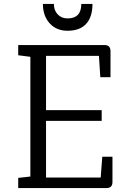

<svg xmlns="http://www.w3.org/2000/svg" viewBox="-20 -960 667 980"><path d="M73 0V-52L135 -59V-670L73 -678V-730H514Q544 -730 544 -699V-566H492L485 -675H215V-398H499V-343H215V-54H494L502 -160H554V-31Q554 0 523 0ZM325 -803Q268 -803 233.5 -841Q199 -879 199 -940H255Q255 -907 274.5 -886.5Q294 -866 325 -866Q395 -866 395 -940H452Q452 -873 419.5 -838Q387 -803 325 -803Z"/></svg>

Font: Fauna One
Style: Regular
Weight: 400
Designer: Eduardo Rodriguez Tunni
Foundry: Eduardo Rodriguez Tunni
Version: Version 2.001; ttfautohint (v1.8.4.7-5d5b);gftools[0.9.23]